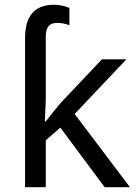

<svg xmlns="http://www.w3.org/2000/svg" viewBox="-20 -785 574 805"><path d="M171.9 -630.9C171.9 -673.3 188.5 -689 219.2 -689C238.3 -689 255.9 -685.5 271 -679.2V-752C249.5 -760.7 228 -765.1 206.1 -765.1C125.5 -765.1 85 -718.3 85 -625V0H171.9V-196.8L232.9 -250L418.9 0H524.9L293 -307.1L509.8 -536.1H407.2L235.8 -355L201.7 -314L171.9 -275.9H168L171.9 -362.8Z"/></svg>

Font: Noto Reveo Sans
Style: Regular
Weight: 400
Designer: Monotype Design team
Foundry: Monotype Imaging Inc.
Version: Version 1.04